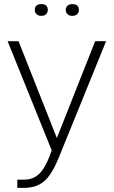

<svg xmlns="http://www.w3.org/2000/svg" viewBox="-20 -716 552 932"><path d="M64 196V156H97Q139 156 167.5 130.5Q196 105 220 44L231 14L17 -516H70L256 -46L442 -516H495L267 45Q232 132 194 164Q156 196 96 196ZM331 -696Q363 -696 363 -668Q363 -655 354.5 -647Q346 -639 331 -639Q316 -639 307.5 -647.5Q299 -656 299 -668Q299 -680 307.5 -688Q316 -696 331 -696ZM149 -668Q149 -696 181 -696Q212 -696 212 -668Q212 -656 204 -647.5Q196 -639 181 -639Q166 -639 157.5 -647Q149 -655 149 -668Z"/></svg>

Font: Creato Display Light
Style: Regular
Weight: 300
Version: Version 1.000